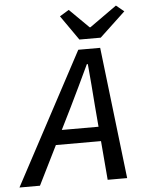

<svg xmlns="http://www.w3.org/2000/svg" viewBox="-86 -904 744 952"><g transform="rotate(-5 286.0 -428.5)"><path d="M-28 0 322 -655H431L508 0H411L380 -371Q376 -422 372 -475Q368 -528 363 -580H358Q333 -527 309 -476.5Q285 -426 259 -373L74 0ZM133 -194 150 -266H441L427 -194ZM332 -705 246 -828 292 -856 388 -761H392L527 -857L566 -825L438 -705Z"/></g></svg>

Font: Source Code Pro ExtraLight Medium
Style: Italic
Weight: 500
Italic angle: -11°
Monospace: yes
Version: Version 1.016;hotconv 1.0.116;makeotfexe 2.5.65601